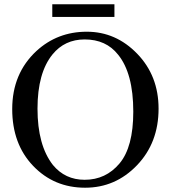

<svg xmlns="http://www.w3.org/2000/svg" viewBox="-20 -860 800 896"><path d="M385 -712Q521 -712 620.5 -609Q720 -506 720 -353Q720 -194 619.5 -89Q519 16 377 16Q232 16 134.5 -86Q37 -188 37 -351Q37 -517 150 -622Q248 -712 385 -712ZM375 -676Q282 -676 225 -606Q155 -520 155 -353Q155 -182 227 -90Q284 -21 375 -21Q474 -21 538 -97.5Q602 -174 602 -339Q602 -518 531 -605Q475 -676 375 -676ZM514 -781H224V-840H514Z"/></svg>

Font: MM Taunggyi
Style: Regular
Weight: 400
Designer: Khon Soe Zaw Thu
Version: Version 1.00 July 18, 2016, initial release